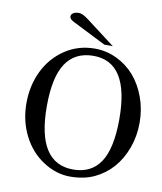

<svg xmlns="http://www.w3.org/2000/svg" viewBox="-85 -819 758 901"><g transform="rotate(10 294.0 -369.0)"><path d="M321.8 -599.1Q377 -599.1 426.5 -575.2Q476.1 -551.3 511.2 -510.7Q546.4 -470.2 567.1 -413.3Q587.9 -356.4 587.9 -292.5Q587.9 -228.5 567.1 -171.9Q546.4 -115.2 510.7 -74.7Q475.1 -34.2 425.3 -10.7Q375.5 12.7 309.6 12.7Q243.7 12.7 181.6 -27.3Q119.6 -67.4 84.2 -137.5Q48.8 -207.5 48.8 -291.5Q48.8 -375.5 82.5 -445.1Q116.2 -514.6 179.2 -556.9Q242.2 -599.1 321.8 -599.1ZM145.5 -293.9Q145.5 -22.5 318.4 -22.5Q404.8 -22.5 448 -88.1Q491.2 -153.8 491.2 -293Q491.2 -564.5 320.8 -564.5Q233.4 -564.5 189.5 -498.8Q145.5 -433.1 145.5 -293.9ZM401.4 -625H361.3L206.1 -703.1Q181.6 -713.9 181.6 -728.5Q181.6 -738.3 191.7 -744.6Q201.7 -751 218.8 -751Q235.8 -751 265.1 -728.5Z"/></g></svg>

Font: RIT Rachana
Style: Regular
Weight: 400
Designer: Hussain KH
Version: 1.4.7